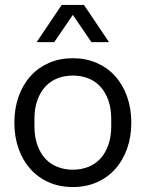

<svg xmlns="http://www.w3.org/2000/svg" viewBox="-20 -745 588 775"><path d="M274 10Q221 10 177.5 -9Q134 -28 103 -62.5Q72 -97 55 -145Q38 -193 38 -250Q38 -307 55 -355Q72 -403 103 -437.5Q134 -472 177.5 -491Q221 -510 274 -510Q327 -510 370.5 -491Q414 -472 445 -437.5Q476 -403 493 -355Q510 -307 510 -250Q510 -193 493 -145Q476 -97 445 -62.5Q414 -28 370.5 -9Q327 10 274 10ZM119 -235Q119 -192 131 -159Q143 -126 163.5 -104Q184 -82 212.5 -71Q241 -60 274 -60Q307 -60 335.5 -71Q364 -82 384.5 -104Q405 -126 417 -159Q429 -192 429 -235V-265Q429 -308 417 -341Q405 -374 384.5 -396Q364 -418 335.5 -429Q307 -440 274 -440Q241 -440 212.5 -429Q184 -418 163.5 -396Q143 -374 131 -341Q119 -308 119 -265ZM229 -725H319L420 -575H349L274 -685L199 -575H128Z"/></svg>

Font: CyStack Display
Style: Regular
Weight: 400
Designer: Weizhong Zhang
Foundry: 本地遙控
Version: Version 1.000;Glyphs 3.1.2 (3151)